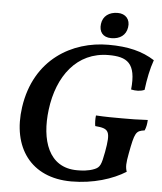

<svg xmlns="http://www.w3.org/2000/svg" viewBox="-58 -897 806 956"><g transform="rotate(5 345.5 -419.0)"><path d="M470 -719C514 -719 543 -741 549 -779C556 -820 531 -847 492 -847C449 -847 418 -825 413 -785C408 -747 427 -719 470 -719ZM460 -685C279 -685 93 -581 58 -338C29 -136 131 9 334 9C443 9 540 -22 605 -63C597 -86 598 -106 607 -154C627 -261 632 -270 676 -276C683 -292 686 -309 687 -329C634 -326 603 -326 559 -326C517 -326 474 -326 428 -329C426 -312 426 -292 429 -276C499 -270 508 -258 489 -152C477 -87 471 -74 445 -63C414 -50 380 -49 358 -49C214 -49 172 -186 191 -337C212 -506 306 -634 465 -634C556 -634 605 -607 591 -473C615 -468 637 -468 658 -477C665 -533 675 -583 691 -628C630 -667 559 -685 460 -685Z"/></g></svg>

Font: Vollkorn Semibold
Style: Italic
Weight: 600
Italic angle: -11°
Designer: Friedrich Althausen
Foundry: Friedrich Althausen
Version: Version 4.015;PS 004.015;hotconv 1.0.88;makeotf.lib2.5.64775